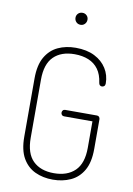

<svg xmlns="http://www.w3.org/2000/svg" viewBox="-100 -989 731 1057"><g transform="rotate(10 265.5 -460.5)"><path d="M271 6Q216 6 172 -14.5Q128 -35 102 -80Q76 -125 76 -200V-525Q76 -600 102 -645Q128 -690 172 -710.5Q216 -731 271 -731Q333 -731 376.5 -709Q420 -687 443.5 -649.5Q467 -612 467 -566Q467 -556 461.5 -551Q456 -546 449 -546Q442 -546 437 -550.5Q432 -555 431 -564Q425 -609 404 -638Q383 -667 349 -681Q315 -695 271 -695Q196 -695 154 -653.5Q112 -612 112 -525V-200Q112 -113 154 -71.5Q196 -30 271 -30Q346 -30 388.5 -71.5Q431 -113 431 -200V-348H272Q264 -348 259.5 -353.5Q255 -359 255 -366Q255 -373 259.5 -378.5Q264 -384 272 -384H450Q458 -384 462.5 -378.5Q467 -373 467 -365V-200Q467 -125 441 -80Q415 -35 370.5 -14.5Q326 6 271 6ZM274 -860Q259 -860 249.5 -870Q240 -880 240 -894Q240 -908 249.5 -917.5Q259 -927 274 -927Q288 -927 297.5 -917.5Q307 -908 307 -894Q307 -880 297.5 -870Q288 -860 274 -860Z"/></g></svg>

Font: Dosis ExtraLight ExtraLight
Style: Regular
Weight: 250
Version: Version 3.001; ttfautohint (v1.8.2)